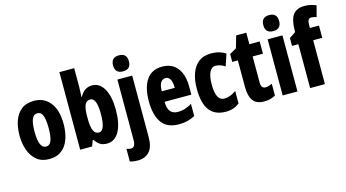

<svg xmlns="http://www.w3.org/2000/svg" viewBox="-103 -1172 3274 1817"><g transform="rotate(-15 1534.5 -264.0)"><path d="M466 -276Q466 -221 454.5 -169.5Q443 -118 418 -77.5Q393 -37 351.5 -13.5Q310 10 249 10Q175 10 127.5 -30Q80 -70 57 -135.5Q34 -201 34 -276Q34 -358 56.5 -422Q79 -486 126.5 -523Q174 -560 251 -560Q349 -560 407.5 -486.5Q466 -413 466 -276ZM181 -275Q181 -112 251 -112Q288 -112 303.5 -153Q319 -194 319 -276Q319 -358 303.5 -398Q288 -438 251 -438Q214 -438 197.5 -398Q181 -358 181 -275Z M699 -579Q699 -563 697.5 -538Q696 -513 695 -479H699Q722 -521 751.5 -540Q781 -559 819 -559Q893 -559 935.5 -484Q978 -409 978 -276Q978 -143 935.5 -66.5Q893 10 816 10Q779 10 753 -4Q727 -18 699 -57H692L671 0H554V-760H699ZM768 -435Q730 -435 714.5 -399Q699 -363 699 -293V-263Q699 -184 716 -147.5Q733 -111 769 -111Q831 -111 831 -278Q831 -435 768 -435Z M1061 -689Q1061 -768 1139 -768Q1216 -768 1216 -689Q1216 -611 1139 -611Q1061 -611 1061 -689ZM1056 240Q1037 240 1017 237.5Q997 235 979 229V105Q1002 114 1022 114Q1066 114 1066 43V-550H1211V53Q1211 149 1170 194Q1129 239 1056 240Z M1505 -559Q1601 -559 1653 -493Q1705 -427 1705 -310V-231H1443Q1443 -167 1467.5 -136.5Q1492 -106 1542 -106Q1578 -106 1610 -116Q1642 -126 1679 -148V-29Q1644 -9 1605 0.5Q1566 10 1521 10Q1405 10 1352.5 -64.5Q1300 -139 1300 -272Q1300 -410 1352 -484.5Q1404 -559 1505 -559ZM1509 -446Q1480 -446 1462 -420.5Q1444 -395 1443 -334H1570Q1570 -390 1554 -418Q1538 -446 1509 -446Z M1982 10Q1875 10 1822 -58.5Q1769 -127 1769 -272Q1769 -354 1791.5 -419Q1814 -484 1862 -522Q1910 -560 1985 -560Q2028 -560 2062.5 -550Q2097 -540 2127 -521L2088 -405Q2041 -436 1995 -436Q1958 -436 1937 -394Q1916 -352 1916 -272Q1916 -114 1998 -114Q2057 -114 2115 -158V-35Q2059 10 1982 10Z M2401 -116Q2415 -116 2431.5 -120.5Q2448 -125 2467 -133V-18Q2442 -4 2415 3Q2388 10 2356 10Q2281 10 2247.5 -35Q2214 -80 2214 -172V-430H2159V-507L2226 -545L2260 -663H2359V-550H2460V-430H2359V-175Q2359 -116 2401 -116Z M2611 -768Q2688 -768 2688 -689Q2688 -611 2611 -611Q2533 -611 2533 -689Q2533 -768 2611 -768ZM2683 -550V0H2538V-550Z M3041 -430H2952V0H2807V-430H2745V-507L2807 -549V-562Q2807 -669 2842.5 -717Q2878 -765 2955 -765Q2986 -765 3011 -759.5Q3036 -754 3069 -741L3040 -633Q3026 -638 3013.5 -640.5Q3001 -643 2988 -643Q2969 -643 2960.5 -627Q2952 -611 2952 -573V-550H3041Z"/></g></svg>

Font: Noto Sans Lao Looped ExtraCondensed ExtraBold
Style: Regular
Weight: 800
Width: 2
Designer: Mark Frömberg, Ben Mitchell
Foundry: The Fontpad Ltd
Version: Version 1.002; ttfautohint (v1.8.4.7-5d5b)